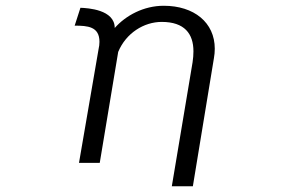

<svg xmlns="http://www.w3.org/2000/svg" viewBox="-20 -535 1040 666"><path d="M649 111 722 -333C724 -344 725 -355 725 -366C725 -457 653 -515 548 -515C478 -515 416 -481 378 -438C378 -502 284 -507 259 -508L239 -446C284 -446 325 -443 325 -390C325 -382 324 -373 322 -365L254 30H326L390 -355C417 -420 479 -459 541 -459C620 -459 651 -418 651 -357C651 -345 650 -332 648 -319L576 111Z"/></svg>

Font: LINE Seed JP_OTF Regular
Style: Regular
Weight: 400
Designer: LY Corporation & Fontrix & Fontworks
Version: Version 1.002